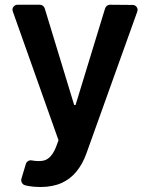

<svg xmlns="http://www.w3.org/2000/svg" viewBox="-20 -565 617 789"><path d="M97.3 199.6 83.1 196.4Q76 194.6 71.6 188.7Q67.1 182.9 67.1 175.8Q67.1 171.9 67.8 170.1L86.3 108.7Q88.8 100.9 95.5 96.8Q102.3 92.7 110.1 94.1Q123.9 96.9 138.5 96.9Q152.7 96.9 162.3 94.1Q191.1 85.6 209.5 40.8L220.5 11.4L32.7 -517.8Q31.2 -522.7 31.2 -524.9Q31.2 -533.4 37.3 -539.4Q43.3 -545.5 52.2 -545.5H143.8Q150.6 -545.5 156.1 -541.4Q161.6 -537.3 163.7 -530.9L284.8 -133.5H290.5L411.9 -530.5Q414.1 -537.3 419.6 -541.4Q425.1 -545.5 431.8 -545.5L524.5 -544.7Q533.4 -544.7 539.4 -538.7Q545.5 -532.7 545.5 -524.1Q545.5 -522 544 -517L334.9 66.1Q319.6 108.7 294.4 139.6Q269.2 170.8 232.6 187.1Q195.7 203.5 146 203.5Q120.7 203.5 97.3 199.6Z"/></svg>

Font: DeltaSans SemiBold
Style: Regular
Weight: 600
Designer: Rasmus Andersson
Foundry: rsms
Version: Version 3.012